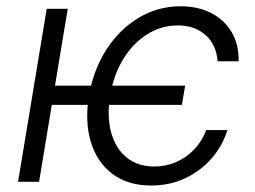

<svg xmlns="http://www.w3.org/2000/svg" viewBox="-20 -570 801 602"><path d="M560.5 -301.3 550.3 -241.2H123.5L133.8 -301.3ZM192.4 -542.5 102.5 0H36.6L126.5 -542.5ZM454.1 11.7Q380.9 11.7 332.5 -24.7Q284.2 -61 264.9 -124.8Q245.6 -188.5 258.8 -269.5Q272.9 -351.1 313.5 -414.3Q354 -477.5 414.3 -513.9Q474.6 -550.3 546.4 -550.3Q601.6 -550.3 642.8 -528.8Q684.1 -507.3 706.8 -468.5Q729.5 -429.7 728 -377.9H662.1Q660.6 -409.2 645.5 -434.6Q630.4 -460 603 -475.1Q575.7 -490.2 537.1 -490.2Q485.8 -490.2 441.7 -462.6Q397.5 -435.1 366.9 -385.5Q336.4 -335.9 325.2 -270Q314.9 -204.6 328.6 -154.5Q342.3 -104.5 377 -76.2Q411.6 -47.9 463.9 -47.9Q500.5 -47.9 532.7 -62Q564.9 -76.2 589.1 -101.6Q613.3 -127 626.5 -162.1H692.9Q677.2 -111.3 642.6 -72.3Q607.9 -33.2 559.8 -10.7Q511.7 11.7 454.1 11.7Z"/></svg>

Font: Inter 16pt Light
Style: Italic
Weight: 300
Italic angle: -9.3988°
Version: Version 4.001;git-66647c0bb